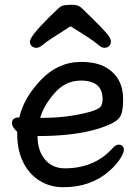

<svg xmlns="http://www.w3.org/2000/svg" viewBox="-20 -755 583 803"><path d="M275 -645Q179 -585 162 -570Q145 -555 133 -555Q121 -555 113 -562Q105 -569 105 -581Q105 -607 221 -717Q234 -730 246.5 -732.5Q259 -735 283.5 -735Q308 -735 321.5 -721.5Q335 -708 369.5 -674.5Q404 -641 424 -618Q444 -595 444 -582Q444 -569 436 -562Q428 -555 416 -555Q404 -555 386 -571.5Q368 -588 275 -645ZM475 -150Q498 -150 498 -127Q498 -116 482.5 -91Q467 -66 436 -39Q360 28 244 28Q190 28 146 1Q102 -26 77 -76.5Q52 -127 52 -195V-204Q30 -223 30 -240Q30 -263 59 -264H61Q78 -343 150 -419.5Q222 -496 319 -496Q384 -496 423 -473Q495 -431 495 -340Q495 -305 489 -282.5Q483 -260 460.5 -246Q438 -232 392 -217Q291 -186 140 -186H137Q137 -125 168 -88Q199 -51 251 -51Q373 -51 448 -132Q463 -150 475 -150ZM409 -341Q409 -418 318 -418Q254 -418 208.5 -366Q163 -314 148 -262H155Q266 -262 359 -288Q392 -298 400.5 -308.5Q409 -319 409 -341Z"/></svg>

Font: LXGW ZhenKai
Style: Regular
Weight: 400
Designer: LXGW / Fontworks Inc.
Foundry: LXGW / Fontworks Inc.
Version: Version 0.800;June 8, 2025